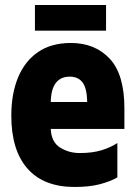

<svg xmlns="http://www.w3.org/2000/svg" viewBox="-20 -734 540 764"><path d="M277 10Q154 10 89.5 -63Q25 -136 25 -274Q25 -361 52 -426Q79 -491 131.5 -527Q184 -563 262 -563Q358 -563 416.5 -500.5Q475 -438 475 -303V-221H182Q184 -169 219 -147Q254 -125 297 -125Q347 -125 383.5 -136Q420 -147 447 -165V-28Q419 -12 377.5 -1Q336 10 277 10ZM327 -328Q326 -383 308.5 -406Q291 -429 258 -429Q184 -429 182 -328ZM119 -612V-714H402V-612Z"/></svg>

Font: Noto Sans Mono ExtraCondensed Black
Style: Regular
Weight: 900
Width: 2
Designer: Monotype Design Team
Foundry: Monotype Imaging Inc.
Version: Version 2.014